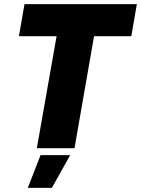

<svg xmlns="http://www.w3.org/2000/svg" viewBox="-20 -720 685 933"><path d="M159 0H342L437 -544H618L645 -700H99L72 -544H255ZM115 193H232L321 34H177Z"/></svg>

Font: Fixel Display 20240404 ExBold
Style: Italic
Weight: 800
Italic angle: -10°
Designer: AlfaBravo + MacPaw
Foundry: Kyrylo Tkachov, Marchela Mozhyna, Serhii Makarenko, Maria Weinstein, Zakhar Kryvoshyya
Version: Version 1.211;Glyphs 3.2 (3225)